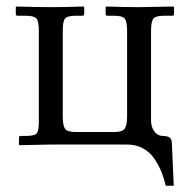

<svg xmlns="http://www.w3.org/2000/svg" viewBox="-20 -451 592 599"><path d="M376.5 -354Q376.5 -383.8 369.1 -392.8Q361.8 -401.9 335.9 -401.9H314.9Q309.6 -401.9 309.6 -406.7V-428.7L311 -430.7Q373 -428.7 412.6 -428.7L521.5 -430.7L522.9 -428.7V-407.2Q522.9 -401.9 517.1 -401.9H491.7Q466.3 -401.9 458.7 -393.1Q451.2 -384.3 451.2 -354V-75.7Q451.2 -54.2 461.9 -40.5Q472.7 -26.9 487.3 -26.9Q501.5 -26.9 508.5 -22.5Q515.6 -18.1 516.1 -5.9L522 128.4H497.1Q492.2 106.4 484.4 86.9Q476.6 67.4 462.9 46.1Q449.2 24.9 427.2 12.5Q405.3 0 377.4 0H134.3L41 2L39.1 0V-21.5Q39.1 -26.9 44.4 -26.9H60.5Q86.9 -26.9 94 -34.4Q101.1 -42 101.1 -70.8V-355Q101.1 -384.3 93.8 -393.1Q86.4 -401.9 60.5 -401.9H34.7Q29.3 -401.9 29.3 -406.7V-428.7L30.3 -430.7Q95.7 -428.7 137.2 -428.7Q177.7 -428.7 241.2 -430.7L242.7 -428.7V-407.7Q242.7 -401.9 236.8 -401.9H216.3Q190.9 -401.9 183.3 -393.6Q175.8 -385.3 175.8 -355V-87.9Q175.8 -59.1 183.1 -49.1Q190.4 -39.1 216.3 -39.1H335.9Q361.8 -39.1 369.1 -49.6Q376.5 -60.1 376.5 -87.9Z"/></svg>

Font: Libertinage
Style: l
Weight: 400
Designer: OSP
Foundry: OSP
Version: Version 1.0; 2008; OFL relea